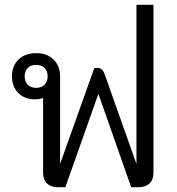

<svg xmlns="http://www.w3.org/2000/svg" viewBox="-20 -782 741 802"><path d="M621 -762V-60Q621 -31 604.5 -15.5Q588 0 558 0H528L391 -390L253 0H223Q193 0 176.5 -15.5Q160 -31 160 -60V-373Q146 -367 127 -367Q83 -367 56.5 -393.5Q30 -420 30 -463Q30 -507 57.5 -533.5Q85 -560 131 -560Q176 -560 203.5 -533.5Q231 -507 231 -463V-100H232L374 -498H390Q398 -498 405 -492Q412 -486 416 -475L549 -100H550V-762ZM179 -463Q179 -485 166 -498Q153 -511 131 -511Q109 -511 96 -498Q83 -485 83 -463Q83 -441 96 -428Q109 -415 131 -415Q153 -415 166 -428Q179 -441 179 -463Z"/></svg>

Font: Bai Jamjuree
Style: Regular
Weight: 400
Designer: Katatrad Aksorn Co.,Ltd.
Foundry: Cadson Demak Co.,Ltd.
Version: Version 1.000; ttfautohint (v1.6)